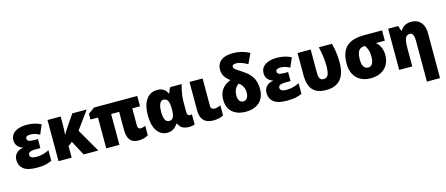

<svg xmlns="http://www.w3.org/2000/svg" viewBox="-58 -1511 5793 2493"><g transform="rotate(-15 2838.0 -264.5)"><path d="M372.1 -346.2V-225.1H311Q269.5 -225.1 247.3 -219.2Q225.1 -213.4 216.6 -202.4Q208 -191.4 208 -175.8Q208 -163.6 215.3 -152.8Q222.7 -142.1 241.9 -135.3Q261.2 -128.4 295.9 -128.4Q344.2 -128.4 387.9 -140.9Q431.6 -153.3 465.8 -171.4V-28.8Q423.8 -8.8 378.2 0.5Q332.5 9.8 267.1 9.8Q138.7 9.8 84.5 -34.9Q30.3 -79.6 30.3 -157.2Q30.3 -206.5 61.8 -242.4Q93.3 -278.3 151.4 -287.1V-292Q108.9 -304.2 84.2 -336.4Q59.6 -368.7 59.6 -413.1Q59.6 -463.4 87.9 -496.6Q116.2 -529.8 165.3 -546.4Q214.4 -563 276.9 -563Q329.1 -563 374.5 -553Q419.9 -543 468.3 -519.5L415 -394Q382.8 -411.1 352.3 -420.2Q321.8 -429.2 290.5 -429.2Q258.3 -429.2 242.9 -419.7Q227.5 -410.2 227.5 -392.6Q227.5 -366.7 249 -356.4Q270.5 -346.2 321.8 -346.2Z M1082.5 -553.2 909.2 -314.5 1090.3 0H893.6L787.6 -198.2L732.4 -154.3V0H555.7V-553.2H732.4V-445.8Q732.4 -405.8 731 -372.3Q729.5 -338.9 726.6 -311.5H730Q740.2 -329.6 753.2 -351.6Q766.1 -373.5 780.8 -394.5L888.7 -553.2Z M1695.8 -135.7Q1710.4 -135.7 1729.2 -140.4Q1748 -145 1762.2 -152.8V-24.9Q1739.7 -9.3 1704.3 0.2Q1668.9 9.8 1631.8 9.8Q1553.7 9.8 1517.8 -35.9Q1481.9 -81.5 1481.9 -171.9V-414.6H1374V0H1197.3V-414.6H1096.2V-492.2L1182.1 -553.2H1762.2V-414.6H1658.2V-184.6Q1658.2 -158.7 1668.9 -147.2Q1679.7 -135.7 1695.8 -135.7Z M2079.1 -131.8Q2105.5 -131.8 2121.6 -146.2Q2137.7 -160.6 2145.3 -191.4Q2152.8 -222.2 2152.8 -270V-274.9Q2152.8 -346.7 2135.7 -382.6Q2118.7 -418.5 2077.6 -418.5Q2043.5 -418.5 2025.9 -380.9Q2008.3 -343.3 2008.3 -272.9Q2008.3 -203.1 2026.1 -167.5Q2043.9 -131.8 2079.1 -131.8ZM2018.1 9.8Q1931.6 9.8 1880.6 -64.7Q1829.6 -139.2 1829.6 -273.9Q1829.6 -413.1 1883.8 -487.5Q1938 -562 2030.3 -562Q2081.1 -562 2113.5 -541.5Q2146 -521 2166.5 -479H2173.3Q2179.2 -500.5 2187.3 -520.3Q2195.3 -540 2206.5 -553.2H2358.9Q2350.6 -525.9 2342 -489Q2333.5 -452.1 2327.9 -409.9Q2322.3 -367.7 2322.3 -324.2V-194.3Q2322.3 -161.6 2332.8 -148.4Q2343.3 -135.3 2359.4 -135.3Q2366.2 -135.3 2374 -136.7Q2381.8 -138.2 2386.2 -140.1V-2.9Q2381.8 0 2368.4 2.9Q2355 5.9 2340.1 7.8Q2325.2 9.8 2315.4 9.8Q2256.3 9.8 2222.9 -8.8Q2189.5 -27.3 2168.5 -71.8H2157.7Q2143.1 -47.4 2123 -29.1Q2103 -10.7 2076.9 -0.5Q2050.8 9.8 2018.1 9.8Z M2640.6 -553.2V-184.1Q2640.6 -156.7 2654.5 -146Q2668.5 -135.3 2688.5 -135.3Q2710.9 -135.3 2729.7 -140.4Q2748.5 -145.5 2772.9 -156.2V-21Q2746.6 -6.3 2713.6 1.7Q2680.7 9.8 2640.1 9.8Q2585.9 9.8 2546.4 -7.8Q2506.8 -25.4 2485.6 -66.7Q2464.4 -107.9 2464.4 -178.7V-553.2Z M3105.5 -769Q3165.5 -769 3220.2 -754.9Q3274.9 -740.7 3326.2 -712.9L3263.2 -578.6Q3218.3 -604 3179.4 -617.2Q3140.6 -630.4 3111.3 -630.4Q3083.5 -630.4 3070.6 -622.3Q3057.6 -614.3 3057.6 -598.1Q3057.6 -585.9 3065.7 -575.2Q3073.7 -564.5 3096.4 -548.6Q3119.1 -532.7 3163.1 -504.9Q3219.2 -469.2 3255.4 -429.2Q3291.5 -389.2 3308.6 -340.1Q3325.7 -291 3325.7 -228.5Q3325.7 -152.8 3295.2 -99.6Q3264.6 -46.4 3208 -18.3Q3151.4 9.8 3073.7 9.8Q2998 9.8 2942.6 -16.4Q2887.2 -42.5 2857.2 -92.5Q2827.1 -142.6 2827.1 -213.9Q2827.1 -268.1 2844 -311.3Q2860.8 -354.5 2895.8 -386.7Q2930.7 -418.9 2985.4 -439Q2953.1 -460.9 2931.2 -486.8Q2909.2 -512.7 2898.4 -542Q2887.7 -571.3 2887.7 -603Q2887.7 -680.2 2942.6 -724.6Q2997.6 -769 3105.5 -769ZM3077.6 -366.2Q3061 -359.9 3044.4 -340.8Q3027.8 -321.8 3016.8 -292.5Q3005.9 -263.2 3005.9 -225.1Q3005.9 -195.3 3014.2 -173.6Q3022.5 -151.9 3037.8 -140.1Q3053.2 -128.4 3075.2 -128.4Q3097.2 -128.4 3113.3 -140.4Q3129.4 -152.3 3137.9 -175.5Q3146.5 -198.7 3146.5 -231Q3146.5 -275.9 3127.9 -309.6Q3109.4 -343.3 3077.6 -366.2Z M3734.9 -346.2V-225.1H3673.8Q3632.3 -225.1 3610.1 -219.2Q3587.9 -213.4 3579.3 -202.4Q3570.8 -191.4 3570.8 -175.8Q3570.8 -163.6 3578.1 -152.8Q3585.4 -142.1 3604.7 -135.3Q3624 -128.4 3658.7 -128.4Q3707 -128.4 3750.7 -140.9Q3794.4 -153.3 3828.6 -171.4V-28.8Q3786.6 -8.8 3741 0.5Q3695.3 9.8 3629.9 9.8Q3501.5 9.8 3447.3 -34.9Q3393.1 -79.6 3393.1 -157.2Q3393.1 -206.5 3424.6 -242.4Q3456.1 -278.3 3514.2 -287.1V-292Q3471.7 -304.2 3447 -336.4Q3422.4 -368.7 3422.4 -413.1Q3422.4 -463.4 3450.7 -496.6Q3479 -529.8 3528.1 -546.4Q3577.1 -563 3639.6 -563Q3691.9 -563 3737.3 -553Q3782.7 -543 3831.1 -519.5L3777.8 -394Q3745.6 -411.1 3715.1 -420.2Q3684.6 -429.2 3653.3 -429.2Q3621.1 -429.2 3605.7 -419.7Q3590.3 -410.2 3590.3 -392.6Q3590.3 -366.7 3611.8 -356.4Q3633.3 -346.2 3684.6 -346.2Z M4156.2 7.8Q4066.9 7.8 4014.6 -23.7Q3962.4 -55.2 3939.7 -113.5Q3917 -171.9 3917 -252.9V-553.2H4093.3V-239.3Q4093.3 -183.6 4109.4 -160.9Q4125.5 -138.2 4160.6 -138.2Q4199.2 -138.2 4217.8 -173.3Q4236.3 -208.5 4236.3 -299.3Q4236.3 -358.9 4227.8 -420.7Q4219.2 -482.4 4203.1 -553.2H4379.9Q4392.1 -503.9 4399.4 -462.4Q4406.7 -420.9 4409.9 -381.3Q4413.1 -341.8 4413.1 -297.9Q4413.1 -142.1 4347.4 -67.1Q4281.7 7.8 4156.2 7.8Z M5011.2 -232.9Q5011.2 -161.1 4980.5 -106.4Q4949.7 -51.8 4892.1 -21Q4834.5 9.8 4752.9 9.8Q4672.4 9.8 4615 -22Q4557.6 -53.7 4526.9 -113Q4496.1 -172.4 4496.1 -255.9Q4496.1 -355.5 4528.8 -421.4Q4561.5 -487.3 4630.1 -520.3Q4698.7 -553.2 4807.1 -553.2H5052.7V-414.6H4932.6Q4971.7 -381.8 4991.5 -336.7Q5011.2 -291.5 5011.2 -232.9ZM4675.3 -256.8Q4675.3 -217.8 4684.3 -190.2Q4693.4 -162.6 4710.9 -148.2Q4728.5 -133.8 4754.9 -133.8Q4794.4 -133.8 4813.2 -167Q4832 -200.2 4832 -262.2Q4832 -295.4 4826.9 -321Q4821.8 -346.7 4812 -368.9Q4802.2 -391.1 4787.6 -414.6H4778.3Q4724.1 -414.6 4699.7 -377.7Q4675.3 -340.8 4675.3 -256.8Z M5446.8 -563Q5498 -563 5536.9 -540.5Q5575.7 -518.1 5597.7 -472.9Q5619.6 -427.7 5619.6 -359.9V240.2H5443.4V-311.5Q5443.4 -361.3 5430.9 -388.7Q5418.5 -416 5388.2 -416Q5358.4 -416 5341.6 -398.4Q5324.7 -380.9 5317.9 -343.8Q5311 -306.6 5311 -247.6V0H5134.8V-553.2H5270L5291 -484.9H5301.3Q5316.4 -512.2 5338.4 -529.5Q5360.4 -546.9 5387.9 -554.9Q5415.5 -563 5446.8 -563Z"/></g></svg>

Font: Open Sans SemiCondensed ExtraBold
Style: Regular
Weight: 800
Width: 4
Designer: Monotype Design Team
Foundry: Monotype Imaging Inc.
Version: Version 3.000